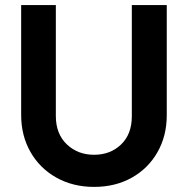

<svg xmlns="http://www.w3.org/2000/svg" viewBox="-20 -723 736 753"><path d="M349 10Q266 10 201 -26.5Q136 -63 99.5 -127Q63 -191 63 -272V-703H199V-268Q199 -198 242 -157Q285 -116 349 -116Q413 -116 455 -156.5Q497 -197 497 -267V-703H634V-271Q634 -190 597.5 -126Q561 -62 496.5 -26Q432 10 349 10Z"/></svg>

Font: Outfit Semi Bold
Style: Regular
Weight: 600
Designer: Rodrigo Fuenzalida
Foundry: fragTYPE
Version: Version 1.000